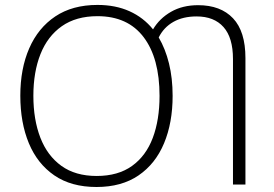

<svg xmlns="http://www.w3.org/2000/svg" viewBox="-20 -745 1104 775"><path d="M676.8 -357.9Q676.8 -249.5 642.1 -166.5Q607.4 -83.5 539.1 -36.9Q470.7 9.8 369.6 9.8Q267.6 9.8 199.2 -37.1Q130.9 -84 96.4 -167Q62 -250 62 -358.9Q62 -467.3 97.9 -549.8Q133.8 -632.3 203.1 -678.7Q272.5 -725.1 373.5 -725.1Q446.3 -725.1 502.7 -699.7Q559.1 -674.3 597.7 -626.5Q623.5 -670.4 670.2 -697.3Q716.8 -724.1 779.8 -724.1Q870.6 -724.1 920.7 -671.1Q970.7 -618.2 970.7 -510.7V0H920.4V-506.8Q920.4 -592.8 882.3 -635.7Q844.2 -678.7 773.4 -678.7Q718.8 -678.7 679.9 -656.7Q641.1 -634.8 620.6 -593.8Q647.5 -548.3 662.1 -489Q676.8 -429.7 676.8 -357.9ZM114.7 -358.4Q114.7 -262.2 142.8 -189.5Q170.9 -116.7 227.5 -75.7Q284.2 -34.7 370.1 -34.7Q456.5 -34.7 512.9 -75.2Q569.3 -115.7 596.7 -188.5Q624 -261.2 624 -357.9Q624 -510.3 559.8 -595Q495.6 -679.7 373.5 -679.7Q287.1 -679.7 229.5 -639.2Q171.9 -598.6 143.3 -526.4Q114.7 -454.1 114.7 -358.4Z"/></svg>

Font: Open Sans Light
Style: Regular
Weight: 300
Designer: Monotype Design Team
Foundry: Monotype Imaging Inc.
Version: Version 3.000; ttfautohint (v1.8.4)